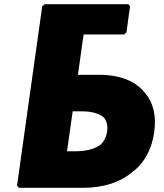

<svg xmlns="http://www.w3.org/2000/svg" viewBox="-20 -887 779 914"><path d="M368 -357C413 -357 451 -349 476 -326C487 -312 494 -290 490 -262C486 -234 475 -213 458 -198C429 -176 386 -167 341 -167H299L326 -357ZM621 -77H622C671 -120 703 -180 714 -257C725 -336 710 -399 670 -445L663 -453C618 -505 543 -531 454 -531H351L378 -723H571L582 -733L599 -857L591 -867H193L181 -857L61 -3L70 7H378C469 7 553 -18 612 -70Z"/></svg>

Font: Hussar Woodtype
Style: UltraObl
Weight: 900
Foundry: Cannot Into Space Fonts
Version: Version 1.07